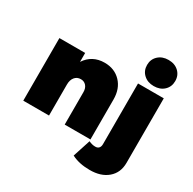

<svg xmlns="http://www.w3.org/2000/svg" viewBox="-213 -1033 1457 1453"><g transform="rotate(30 515.0 -307.0)"><path d="M854 -589Q800 -589 765.5 -621Q731 -653 731 -703Q731 -753 765.5 -785Q800 -817 854 -817Q909 -817 943 -785Q977 -753 977 -703Q977 -653 943 -621Q909 -589 854 -589ZM642 0H417V-284Q417 -318 399 -338.5Q381 -359 352 -359Q319 -359 299.5 -335Q280 -311 280 -271V0H55V-547H280V-469Q338 -557 446 -557Q533 -557 587.5 -500Q642 -443 642 -349ZM742 -17V-547H967V17Q967 103 908 153.5Q849 204 750 203Q659 203 593 169L643 15Q673 29 698 29Q719 30 730.5 18Q742 6 742 -17Z"/></g></svg>

Font: MontserratBlack
Style: Regular
Weight: 900
Designer: Julieta Ulanovsky
Foundry: Julieta Ulanovsky
Version: Version 4.000